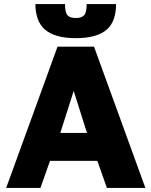

<svg xmlns="http://www.w3.org/2000/svg" viewBox="-20 -931 750 951"><path d="M509.5 0H700.2L445.7 -700H265L10.5 0H180.2L227.8 -134.3H462.2ZM345 -480.7 410.8 -272.7H278.8ZM356 -742Q408.5 -742 446.8 -752.8Q485 -763.7 508.8 -784.5Q532.7 -805.3 543.8 -837.7Q555 -870 555 -911H409.3Q409.3 -869.7 396.8 -855.7Q384.2 -841.7 356 -841.7Q326.2 -841.7 314.1 -855.7Q302 -869.7 302 -911H155.3Q155.3 -870 167 -837.7Q178.7 -805.3 202.8 -784.5Q227 -763.7 264.7 -752.8Q302.3 -742 356 -742Z"/></svg>

Font: Golos Text VF
Style: Regular
Weight: 400
Designer: A.Korolkova, Vitaly Kuzmin
Foundry: ParaType Ltd
Version: Version 2.005